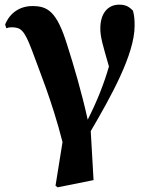

<svg xmlns="http://www.w3.org/2000/svg" viewBox="-20 -583 643 823"><path d="M218 213 227 220 381 189 369 -21C455 -168 557 -350 557 -472C557 -499 556 -514 550 -537C533 -555 518 -563 491 -563C440 -563 410 -523 410 -461C410 -424 420 -392 447 -298C425 -222 396 -149 356 -70C329 -192 294 -309 269 -387C224 -535 184 -557 119 -557C66 -557 23 -529 2 -478L7 -462C15 -465 22 -466 28 -466C68 -466 83 -457 116 -370C146 -287 203 -151 248 26Z"/></svg>

Font: GenKiMin2 TW H
Style: Regular
Weight: 900
Version: Version 2.100;PS 2.1;hotconv 16.6.51;makeotf.lib2.5.65220 DE